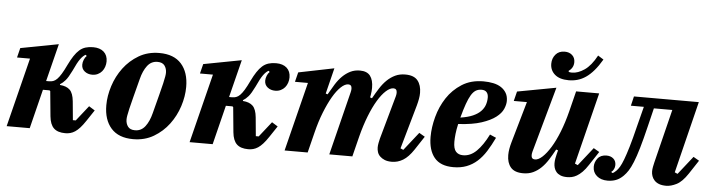

<svg xmlns="http://www.w3.org/2000/svg" viewBox="-47 -973 4425 1194"><g transform="rotate(5 2165.5 -376.0)"><path d="M386 12Q338 12 314 -11Q290 -34 285 -85L270 -241L265 -245H224L163 0H19L127 -431H46L61 -491L298 -536L239 -301H258Q271 -301 283 -305Q295 -309 307 -321Q319 -333 332.5 -355Q346 -377 363 -413Q379 -446 394.5 -469.5Q410 -493 427 -508Q444 -523 465 -529.5Q486 -536 512 -536Q555 -536 579 -514.5Q603 -493 603 -455Q603 -438 597.5 -421.5Q592 -405 581.5 -392.5Q571 -380 555.5 -372.5Q540 -365 521 -365Q493 -365 473.5 -380.5Q454 -396 454 -422Q454 -437 460.5 -453Q467 -469 477 -478L470 -485Q454 -477 437.5 -454.5Q421 -432 397 -379Q376 -336 360 -317.5Q344 -299 327 -289V-284Q368 -281 389 -260.5Q410 -240 415 -190L426 -73H444L519 -168L556 -145L510 -76Q492 -49 476.5 -32Q461 -15 446.5 -5.5Q432 4 417 8Q402 12 386 12Z M816 -44Q855 -44 879.5 -76Q904 -108 917 -160Q935 -230 947 -275.5Q959 -321 965.5 -349.5Q972 -378 974.5 -393Q977 -408 977 -417Q977 -443 963.5 -461.5Q950 -480 919 -480Q880 -480 855.5 -448Q831 -416 818 -364Q800 -294 788 -248.5Q776 -203 769.5 -174.5Q763 -146 760.5 -131Q758 -116 758 -107Q758 -81 771.5 -62.5Q785 -44 816 -44ZM809 12Q718 12 671.5 -40.5Q625 -93 625 -184Q625 -242 645 -304.5Q665 -367 703.5 -418.5Q742 -470 798 -503Q854 -536 926 -536Q1017 -536 1063.5 -483.5Q1110 -431 1110 -340Q1110 -281 1090 -219Q1070 -157 1031.5 -105.5Q993 -54 937 -21Q881 12 809 12Z M1528 12Q1480 12 1456 -11Q1432 -34 1427 -85L1412 -241L1407 -245H1366L1305 0H1161L1269 -431H1188L1203 -491L1440 -536L1381 -301H1400Q1413 -301 1425 -305Q1437 -309 1449 -321Q1461 -333 1474.5 -355Q1488 -377 1505 -413Q1521 -446 1536.5 -469.5Q1552 -493 1569 -508Q1586 -523 1607 -529.5Q1628 -536 1654 -536Q1697 -536 1721 -514.5Q1745 -493 1745 -455Q1745 -438 1739.5 -421.5Q1734 -405 1723.5 -392.5Q1713 -380 1697.5 -372.5Q1682 -365 1663 -365Q1635 -365 1615.5 -380.5Q1596 -396 1596 -422Q1596 -437 1602.5 -453Q1609 -469 1619 -478L1612 -485Q1596 -477 1579.5 -454.5Q1563 -432 1539 -379Q1518 -336 1502 -317.5Q1486 -299 1469 -289V-284Q1510 -281 1531 -260.5Q1552 -240 1557 -190L1568 -73H1586L1661 -168L1698 -145L1652 -76Q1634 -49 1618.5 -32Q1603 -15 1588.5 -5.5Q1574 4 1559 8Q1544 12 1528 12Z M2424 12Q2397 12 2379 4.5Q2361 -3 2349.5 -14.5Q2338 -26 2333.5 -40.5Q2329 -55 2329 -69Q2329 -82 2332 -97.5Q2335 -113 2338 -125L2414 -397Q2417 -409 2417 -418Q2417 -444 2395 -444Q2374 -444 2348.5 -421Q2323 -398 2298 -356.5Q2273 -315 2250 -256.5Q2227 -198 2209 -128L2177 0H2033L2132 -397Q2135 -410 2135 -418Q2135 -444 2113 -444Q2092 -444 2067 -420.5Q2042 -397 2017.5 -355Q1993 -313 1970 -255Q1947 -197 1930 -128L1898 0H1754L1862 -431H1781L1796 -491L2018 -536L1978 -375L1990 -371Q2009 -405 2028 -435.5Q2047 -466 2069.5 -488Q2092 -510 2118.5 -523Q2145 -536 2178 -536Q2222 -536 2242 -510Q2262 -484 2262 -435Q2262 -425 2261 -414Q2260 -403 2258 -391L2255 -375L2267 -371Q2286 -405 2305.5 -435.5Q2325 -466 2348 -488Q2371 -510 2398.5 -523Q2426 -536 2461 -536Q2515 -536 2538.5 -507Q2562 -478 2562 -430Q2562 -412 2558.5 -392.5Q2555 -373 2549 -351L2471 -76L2489 -68L2579 -182L2615 -161L2559 -76Q2527 -28 2494 -8Q2461 12 2424 12Z M2808 12Q2727 12 2689 -34.5Q2651 -81 2651 -164Q2651 -223 2668.5 -288.5Q2686 -354 2722 -409Q2758 -464 2814.5 -500Q2871 -536 2949 -536Q2982 -536 3010.5 -530Q3039 -524 3059.5 -510.5Q3080 -497 3092 -476.5Q3104 -456 3104 -427Q3104 -404 3092 -376.5Q3080 -349 3048 -324.5Q3016 -300 2960 -281.5Q2904 -263 2815 -258Q2807 -223 2804 -195Q2801 -167 2801 -146Q2801 -103 2817 -85Q2833 -67 2862 -67Q2908 -67 2946 -104.5Q2984 -142 3018 -210L3057 -193Q3034 -145 3010 -107Q2986 -69 2956.5 -42.5Q2927 -16 2890.5 -2Q2854 12 2808 12ZM2825 -299Q2872 -306 2902.5 -319.5Q2933 -333 2951 -351.5Q2969 -370 2976.5 -392Q2984 -414 2984 -438Q2984 -459 2973.5 -471Q2963 -483 2942 -483Q2921 -483 2905.5 -473.5Q2890 -464 2877 -442.5Q2864 -421 2851.5 -386Q2839 -351 2825 -299Z M3244 12Q3190 12 3166 -16.5Q3142 -45 3142 -93Q3142 -112 3145.5 -132Q3149 -152 3155 -173L3229 -431H3147L3162 -491L3404 -536L3290 -126Q3287 -114 3287 -105Q3287 -80 3310 -80Q3331 -80 3356 -103Q3381 -126 3406.5 -167.5Q3432 -209 3455 -267Q3478 -325 3496 -396L3528 -524H3672L3560 -76L3578 -68L3668 -182L3704 -161L3648 -76Q3630 -48 3612.5 -30.5Q3595 -13 3578.5 -3.5Q3562 6 3547 9Q3532 12 3518 12Q3493 12 3476.5 5Q3460 -2 3450.5 -13.5Q3441 -25 3437 -39Q3433 -53 3433 -67Q3433 -82 3436 -98.5Q3439 -115 3442 -126L3448 -149L3436 -153Q3417 -118 3398 -88Q3379 -58 3356.5 -36Q3334 -14 3306.5 -1Q3279 12 3244 12ZM3476 -589Q3419 -589 3389 -615Q3359 -641 3359 -682Q3359 -716 3379.5 -740Q3400 -764 3436 -764Q3465 -764 3483 -747.5Q3501 -731 3501 -704Q3501 -685 3492.5 -670.5Q3484 -656 3471 -648V-642Q3476 -638 3492 -638Q3529 -638 3569.5 -665.5Q3610 -693 3645 -758L3680 -736Q3656 -695 3631.5 -666.5Q3607 -638 3582 -621Q3557 -604 3530.5 -596.5Q3504 -589 3476 -589Z M3771 12Q3729 12 3703.5 -10Q3678 -32 3678 -67Q3678 -96 3696.5 -119.5Q3715 -143 3752 -143Q3778 -143 3794.5 -128.5Q3811 -114 3811 -89Q3811 -75 3805 -63Q3799 -51 3789 -44L3797 -38Q3805 -39 3821 -55Q3831 -65 3841 -81.5Q3851 -98 3863 -129.5Q3875 -161 3890 -211.5Q3905 -262 3924 -340L3956 -465H3875L3889 -524H4294L4183 -76L4201 -68L4291 -182L4327 -161L4271 -76Q4236 -23 4201 -5.5Q4166 12 4137 12Q4110 12 4092 5Q4074 -2 4063 -14Q4052 -26 4047 -40.5Q4042 -55 4042 -70Q4042 -82 4045 -98.5Q4048 -115 4051 -126L4134 -461H4019L3991 -346Q3971 -263 3955 -208.5Q3939 -154 3924.5 -118.5Q3910 -83 3897 -63Q3884 -43 3869 -28Q3847 -6 3823 3Q3799 12 3771 12Z"/></g></svg>

Font: IBM Plex Serif
Style: Bold Italic
Weight: 700
Italic angle: -14°
Designer: Mike Abbink, Paul van der Laan, Pieter van Rosmalen
Foundry: Bold Monday
Version: Version 3.001